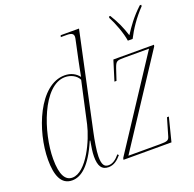

<svg xmlns="http://www.w3.org/2000/svg" viewBox="-134 -905 1066 1053"><g transform="rotate(-20 398.5 -378.0)"><path d="M661 -606H689C713 -654 749 -708 797 -758V-766H789C738 -719 705 -672 679 -631C663 -681 647 -717 617 -766H609L608 -758C629 -719 655 -650 661 -606ZM113 10C166 10 222 -33 277 -162H280C274 -127 269 -98 269 -72C269 -17 285 10 325 10C356 10 379 -8 400 -33L394 -40C372 -14 352 0 329 0C304 0 292 -16 292 -63C292 -97 303 -158 312 -200L432 -760H325L322 -750H356C385 -750 396 -743 396 -725C396 -719 394 -712 392 -702L369 -594C365 -572 357 -537 352 -507C333 -531 306 -546 269 -546C120 -546 26 -309 26 -141C26 -53 48 10 113 10ZM119 -4C79 -4 54 -41 54 -136C54 -289 138 -536 268 -536C300 -536 333 -521 347 -492L294 -251C275 -167 202 -4 119 -4ZM415 0H695L730 -138H719L691 -42C684 -15 677 -12 629 -12H448L786 -527L788 -536H551L515 -420H527L549 -486C562 -523 567 -525 612 -525H755L417 -10Z"/></g></svg>

Font: Noto Serif Display Condensed Thin
Style: Italic
Weight: 100
Width: 3
Italic angle: -12°
Designer: Monotype Design Team
Foundry: Monotype Imaging Inc.
Version: Version 2.009